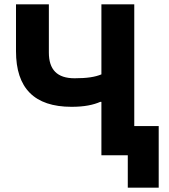

<svg xmlns="http://www.w3.org/2000/svg" viewBox="-20 -718 781 888"><path d="M571 150H714V-135H601V-698H449V-374C420 -362 383 -356 325 -356C244 -356 206 -396 206 -475V-698H54V-481C54 -311 138 -224 311 -224C371 -224 412 -233 444 -247H449V0H571Z"/></svg>

Font: LVC Sans
Style: Bold
Weight: 700
Designer: Mike Abbink, Paul van der Laan, Pieter van Rosmalen
Foundry: Bold Monday
Version: Version 3.0